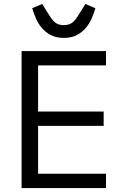

<svg xmlns="http://www.w3.org/2000/svg" viewBox="-20 -958 640 978"><path d="M90 0V-698H520V-625H174V-390H508V-317H174V-73H520V0ZM144 -916 195 -938 216 -904Q228 -885 237 -871Q246 -857 255.5 -848Q265 -839 276.5 -834.5Q288 -830 305 -830Q321 -830 333 -834.5Q345 -839 354.5 -848Q364 -857 373 -871Q382 -885 394 -904L415 -938L466 -916Q459 -893 448 -866.5Q437 -840 418.5 -817.5Q400 -795 372.5 -780Q345 -765 305 -765Q265 -765 237.5 -780Q210 -795 191.5 -817.5Q173 -840 162 -866.5Q151 -893 144 -916Z"/></svg>

Font: IBM Plaex Mono
Style: Regular
Weight: 400
Designer: Mike Abbink, Paul van der Laan, Pieter van Rosmalen
Foundry: Bold Monday
Version: Version 2.003